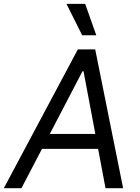

<svg xmlns="http://www.w3.org/2000/svg" viewBox="-40 -986 736 1006"><path d="M72.4 0 180 -206H474.1L512.8 0H605.1L458.8 -727.3H367.9L-19.9 0ZM220.9 -284.1 392 -612.2H397.7L459.5 -284.1ZM308.2 -965.9 390.6 -801.1H464.5L406.2 -965.9Z"/></svg>

Font: Margiela Sans
Style: Italic
Weight: 400
Italic angle: -9.39999°
Designer: Stefan Endress, Andreas Faust
Version: Version 1.100;FEAKit 1.0